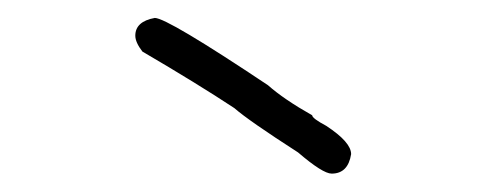

<svg xmlns="http://www.w3.org/2000/svg" viewBox="-20 -909 540 212"><path d="M150.9 -889.2Q164.6 -889.2 275.9 -814.9Q293.5 -799.3 324.7 -781.7Q324.7 -778.3 340.3 -770Q367.7 -752 367.7 -738.8Q364.3 -717.3 346.2 -717.3Q336.4 -717.3 309.1 -740.7Q254.4 -775.9 238.8 -789.6Q198.2 -816.4 137.2 -852.1Q129.4 -862.3 129.4 -869.6Q129.4 -885.3 150.9 -889.2Z"/></svg>

Font: CEF Fonts CJK Mono
Style: Regular
Weight: 400
Designer: PartyBoss (派对大魔王)
Version: Release 2.25